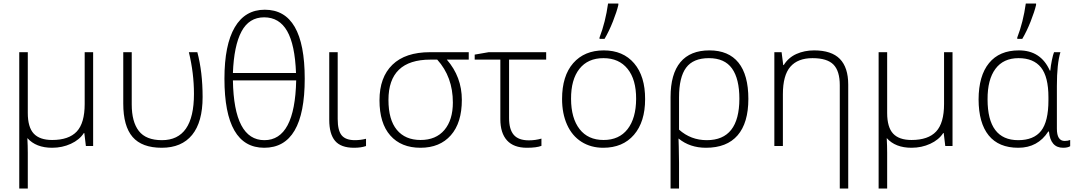

<svg xmlns="http://www.w3.org/2000/svg" viewBox="-20 -826 6087 1086"><path d="M274.9 9.8Q183.6 9.8 134.8 -44.9Q137.2 0 137.2 38.1V240.2H88.9V-530.8H137.2V-187Q137.2 -106.4 170.9 -70.3Q204.6 -34.2 274.9 -34.2Q369.1 -34.2 414.1 -82Q459 -129.9 459 -237.8V-530.8H506.8V0H465.8L457 -73.2H454.1Q429.7 -35.2 380.9 -12.7Q332 9.8 274.9 9.8Z M677.2 -240.2V-530.8H725.1V-234.9Q725.1 -136.7 765.4 -85Q805.7 -33.2 896 -33.2Q1077.1 -33.2 1077.1 -294.9Q1077.1 -412.1 1048.3 -530.8H1096.2Q1126 -418.9 1126 -277.3Q1126 -135.7 1066.7 -63Q1007.3 9.8 895 9.8Q782.7 9.8 730 -51.3Q677.2 -112.3 677.2 -240.2Z M1297.4 -413.1H1654.3Q1648.4 -573.2 1604 -650.6Q1559.6 -728 1474.1 -728Q1388.7 -728 1345.9 -647.7Q1303.2 -567.4 1297.4 -413.1ZM1655.3 -371.1H1297.4Q1303.2 -33.2 1475.6 -33.2Q1647.9 -33.2 1655.3 -371.1ZM1477.5 -771Q1703.6 -771.5 1703.6 -380.9Q1703.6 9.8 1474.6 9.8Q1249.5 9.8 1249.5 -380.9Q1249.5 -572.3 1307.9 -671.6Q1366.2 -771 1477.5 -771Z M1842.3 -147.9V-530.8H1890.1V-152.8Q1890.1 -87.4 1912.8 -60.3Q1935.5 -33.2 1987.3 -33.2Q2019 -33.2 2050.3 -41V0Q2022.5 9.8 1982.4 9.8Q1908.2 9.8 1875.2 -29.3Q1842.3 -68.4 1842.3 -147.9Z M2414.6 -488.8Q2177.2 -488.8 2177.2 -260.7Q2177.2 -148.9 2224.6 -91.6Q2272 -34.2 2358.9 -34.2Q2445.8 -34.2 2493.7 -90.8Q2541.5 -147.5 2541.5 -246.1Q2541.5 -391.1 2453.1 -488.8ZM2412.6 -530.8H2631.3V-488.8H2507.3Q2592.3 -391.1 2592.3 -261.2Q2592.3 -131.3 2530 -60.8Q2467.8 9.8 2358.4 9.8Q2249 9.8 2187.7 -59.6Q2126.5 -128.9 2126.5 -258.8Q2126.5 -388.7 2199.5 -459.7Q2272.5 -530.8 2412.6 -530.8Z M3069.3 -530.8V-488.8H2859.4V-158.2Q2859.4 -94.2 2886 -63.2Q2912.6 -32.2 2971.2 -32.2Q3007.8 -32.2 3042.5 -42V-1Q3014.6 9.8 2960.4 9.8Q2885.7 9.8 2847.9 -31.7Q2810.1 -73.2 2810.1 -151.9V-488.8H2665V-517.1L2744.1 -530.8Z M3257.3 -436.5Q3209.5 -376 3210 -266.6Q3210.4 -157.2 3258.3 -95.7Q3306.2 -34.2 3394 -34.2Q3481.9 -34.2 3529.8 -95.7Q3577.6 -157.2 3578.1 -266.6Q3578.6 -376 3529.8 -436.5Q3481 -497.1 3393.1 -497.1Q3305.2 -497.1 3257.3 -436.5ZM3628.9 -265.1Q3628.9 -136.7 3565.9 -63.5Q3502.9 9.8 3392.1 9.8Q3322.3 9.8 3269 -23.9Q3215.8 -57.6 3187.5 -120.6Q3159.2 -183.6 3159.2 -266.1Q3159.2 -396.5 3222.2 -468.8Q3285.6 -541 3395 -541Q3504.4 -541 3566.9 -467.8Q3629.4 -394.5 3628.9 -265.1ZM3477.5 -806.2V-797.9Q3468.8 -760.3 3446.8 -704.6Q3424.8 -648.9 3399.4 -606H3371.1V-613.8Q3404.8 -701.2 3419.4 -806.2Z M3978 -33.2Q4161.6 -33.2 4162.1 -267.1Q4162.1 -380.4 4120.4 -438.7Q4078.6 -497.1 3989.7 -497.1Q3900.9 -497.1 3860.8 -443.1Q3820.8 -389.2 3820.8 -274.9V-92.8Q3887.2 -33.2 3978 -33.2ZM3973.1 9.8Q3882.3 9.8 3818.8 -42H3817.9L3819.3 3.9L3820.8 95.2V240.2H3772.9V-276.9Q3772.9 -407.7 3828.6 -474.4Q3884.3 -541 3992.7 -541Q4101.1 -541 4157 -471.7Q4212.9 -402.3 4212.9 -266.6Q4212.9 -130.9 4152.1 -60.5Q4091.3 9.8 3973.1 9.8Z M4730 240.2V-344.2Q4730 -424.3 4694.3 -460.7Q4658.7 -497.1 4575.7 -497.1Q4492.7 -497.1 4450.4 -448.5Q4408.2 -399.9 4408.2 -293V0H4359.9V-530.8H4400.9L4410.2 -458H4413.1Q4439.5 -500.5 4484.9 -520.8Q4530.3 -541 4585 -541Q4683.1 -541 4730.5 -492.7Q4777.8 -444.3 4777.8 -347.2V240.2Z M5135.7 9.8Q5044.4 9.8 4995.6 -44.9Q4998 0 4998 38.1V240.2H4949.7V-530.8H4998V-187Q4998 -106.4 5031.7 -70.3Q5065.4 -34.2 5135.7 -34.2Q5230 -34.2 5274.9 -82Q5319.8 -129.9 5319.8 -237.8V-530.8H5367.7V0H5326.7L5317.9 -73.2H5314.9Q5290.5 -35.2 5241.7 -12.7Q5192.9 9.8 5135.7 9.8Z M5515.1 -263.7Q5515.6 -397.5 5574.2 -469.2Q5632.8 -541 5743.2 -541Q5867.2 -541 5918 -426.8H5920.9Q5922.9 -452.1 5929.7 -485.4Q5936.5 -518.6 5941.9 -530.8H5978Q5958 -465.3 5958 -339.8V-98.1Q5958 -28.8 6002 -28.8Q6020 -28.8 6033.2 -34.2V1Q6019 9.8 5993.2 9.8Q5921.9 9.8 5913.1 -82H5909.2Q5850.1 9.8 5739.7 9.8Q5628.9 9.8 5572.3 -60.1Q5515.6 -129.9 5515.1 -263.7ZM5739.3 -33.2Q5827.1 -33.2 5868.7 -85.9Q5910.2 -138.7 5910.2 -258.8V-275.9Q5910.2 -391.6 5868.2 -444.3Q5826.2 -497.1 5741.2 -497.1Q5655.3 -497.1 5610.4 -436.5Q5565.4 -376 5565.9 -264.2Q5565.9 -33.2 5739.3 -33.2ZM5840.3 -806.2V-797.9Q5831.5 -760.3 5809.6 -704.6Q5787.6 -648.9 5762.2 -606H5733.9V-613.8Q5767.6 -701.2 5782.2 -806.2Z"/></svg>

Font: OpenSans-Light
Style: Regular
Weight: 300
Foundry: Ascender Corporation
Version: Version 1.10